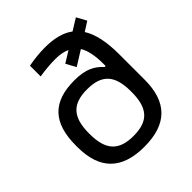

<svg xmlns="http://www.w3.org/2000/svg" viewBox="-195 -836 976 976"><g transform="rotate(-45 292.5 -348.5)"><path d="M42 -242V-231C42 -71 122 9 284 9C447 9 526 -71 526 -231V-414C526 -503 512 -571 482 -618L532 -650L503 -703L440 -664C403 -692 351 -706 284 -706C245 -706 205 -702 164 -694V-617C199 -623 244 -627 278 -627C311 -627 337 -622 359 -612L298 -574L327 -521L407 -571C426 -540 435 -496 435 -437V-421H428C392 -459 354 -482 270 -482C115 -482 42 -405 42 -242ZM133 -234V-239C133 -354 178 -404 284 -404C391 -404 435 -354 435 -239V-234C435 -119 391 -69 284 -69C178 -69 133 -119 133 -234Z"/></g></svg>

Font: LT Wave Alt
Style: Regular
Weight: 400
Designer: Daniel Lyons
Version: Version 2.5 (Glyphs App)